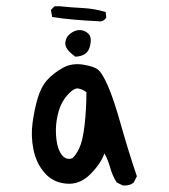

<svg xmlns="http://www.w3.org/2000/svg" viewBox="-20 -598 540 613"><path d="M372.1 -5.9 352.5 -15.6Q338.9 -37.1 332 -62Q325.2 -86.9 313.5 -108.4Q301.8 -75.2 268.1 -41.5Q234.4 -7.8 191.4 -11.7Q148.4 -15.6 122.1 -46.4Q95.7 -77.1 86.9 -120.1Q78.1 -163.1 84 -206.1Q89.8 -249 100.6 -285.2Q111.3 -321.3 130.9 -342.8Q150.4 -364.3 179.7 -380.9Q209 -397.5 245.6 -391.6Q282.2 -385.7 294.9 -374Q307.6 -362.3 325.2 -322.3Q342.8 -282.2 366.2 -199.2Q389.6 -116.2 417 -35.2L407.2 -15.6Q393.6 -3.9 372.1 -5.9ZM210.9 -92.8Q221.7 -101.6 232.9 -124.5Q244.1 -147.5 250 -198.2Q255.9 -249 255.9 -303.7Q242.2 -313.5 230 -315.4Q217.8 -317.4 201.7 -301.3Q185.5 -285.2 175.8 -265.1Q166 -245.1 161.1 -214.8Q156.2 -184.6 160.2 -152.3Q164.1 -120.1 177.7 -103Q191.4 -85.9 210.9 -92.8ZM220.7 -417Q187.5 -440.4 188.5 -460Q189.5 -479.5 205.1 -491.2Q220.7 -502.9 236.3 -502Q252 -501 263.2 -489.3Q274.4 -477.5 266.6 -448.2Q258.8 -418.9 220.7 -417ZM292 -530.3Q253.9 -532.2 217.8 -535.2Q181.6 -538.1 146.5 -543.9L142.6 -566.4L154.3 -578.1H169.9Q207 -574.2 244.6 -572.3Q282.2 -570.3 317.4 -559.6L319.3 -542Q309.6 -526.4 292 -530.3Z"/></svg>

Font: JasonHandwriting1
Style: Regular
Weight: 400
Version: Version 1.48.20